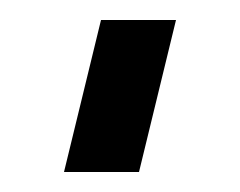

<svg xmlns="http://www.w3.org/2000/svg" viewBox="-20 -149 240 192"><path d="M44 23 81 -129H156L119 23Z"/></svg>

Font: Stick No Bills ExtraLight
Style: Regular
Weight: 400
Version: Version 2.000